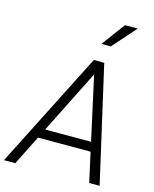

<svg xmlns="http://www.w3.org/2000/svg" viewBox="-164 -1098 955 1192"><g transform="rotate(15 313.5 -502.0)"><path d="M-21 0H52L147 -190H485L527 0H594L424 -745H357ZM177 -250 382 -659 472 -250ZM377 -854H437L570 -1004H488Z"/></g></svg>

Font: Mluvka Light
Style: Italic
Weight: 300
Italic angle: -8°
Designer: Modified by Jiří Krblich, Original typeface by Gumpita Rahayu
Foundry: Gumpita Rahayu & Jiří Krblich
Version: Version 2.000;Glyphs 3.1.1 (3134)